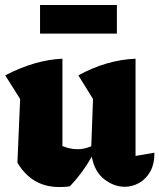

<svg xmlns="http://www.w3.org/2000/svg" viewBox="-20 -741 641 772"><path d="M50 -87 61 -343 1 -438Q120 -500 231 -505V-154Q261 -141 293 -141Q319 -141 347 -153L354 -343L295 -438Q408 -500 525 -505V-114L601 -127Q601 -81 584 -51Q567 -21 539.5 -5.5Q512 10 482 10Q438 10 399 -20.5Q360 -51 349 -111Q311 -44 261 8Q250 10 239 10.5Q228 11 218 11Q108 11 50 -87ZM141 -606V-721H450V-606Z"/></svg>

Font: Piazzolla ExtraBold
Style: Regular
Weight: 800
Designer: Juan Pablo del Peral
Foundry: Huerta Tipografica
Version: Version 1.330